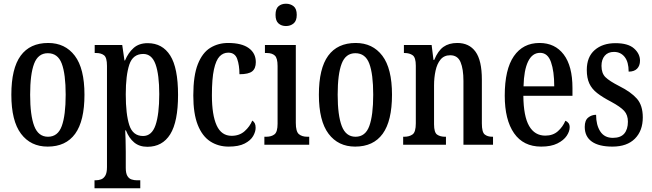

<svg xmlns="http://www.w3.org/2000/svg" viewBox="-20 -778 3504 1032"><path d="M236 10Q145 10 93 -59Q41 -128 41 -269Q41 -410 91 -478.5Q141 -547 239 -547Q330 -547 382 -478.5Q434 -410 434 -269Q434 -128 384 -59Q334 10 236 10ZM238 -43Q291 -43 312 -100.5Q333 -158 333 -269Q333 -380 312 -436Q291 -492 237 -492Q185 -492 163.5 -436Q142 -380 142 -269Q142 -158 164 -100.5Q186 -43 238 -43Z M488 234V191H495Q510 191 523.5 186Q537 181 546 166Q555 151 555 120V-424Q555 -469 539 -481Q523 -493 498 -493H489V-536H637L649 -453H652Q669 -494 698 -520Q727 -546 774 -546Q853 -546 895 -479.5Q937 -413 937 -268Q937 -124 895 -56.5Q853 11 772 11Q729 11 701 -12.5Q673 -36 657 -77H653Q654 -54 655 -25.5Q656 3 656 37V124Q656 153 664.5 167.5Q673 182 687 186.5Q701 191 715 191H734V234ZM749 -47Q796 -47 816 -105.5Q836 -164 836 -272Q836 -377 816 -432.5Q796 -488 750 -488Q694 -488 675 -430.5Q656 -373 656 -271Q656 -164 675 -105.5Q694 -47 749 -47Z M1209 10Q1153 10 1110 -18Q1067 -46 1043 -106.5Q1019 -167 1019 -265Q1019 -372 1043.5 -433.5Q1068 -495 1110.5 -521Q1153 -547 1206 -547Q1279 -547 1317 -519.5Q1355 -492 1355 -444Q1355 -410 1335.5 -394.5Q1316 -379 1267 -379Q1267 -427 1255 -461Q1243 -495 1207 -495Q1180 -495 1160.5 -475Q1141 -455 1130 -405Q1119 -355 1119 -266Q1119 -160 1144.5 -104Q1170 -48 1225 -48Q1267 -48 1295 -73Q1323 -98 1336 -130Q1345 -124 1349.5 -115Q1354 -106 1354 -91Q1354 -70 1340.5 -46.5Q1327 -23 1295 -6.5Q1263 10 1209 10Z M1517 -638Q1493 -638 1477 -652Q1461 -666 1461 -698Q1461 -731 1477 -744.5Q1493 -758 1517 -758Q1541 -758 1558 -744.5Q1575 -731 1575 -698Q1575 -666 1558 -652Q1541 -638 1517 -638ZM1401 0V-43H1411Q1439 -43 1455.5 -56Q1472 -69 1472 -113V-423Q1472 -466 1457 -479.5Q1442 -493 1415 -493H1404V-536H1570V-117Q1570 -71 1586.5 -57Q1603 -43 1632 -43H1642V0Z M1889 10Q1798 10 1746 -59Q1694 -128 1694 -269Q1694 -410 1744 -478.5Q1794 -547 1892 -547Q1983 -547 2035 -478.5Q2087 -410 2087 -269Q2087 -128 2037 -59Q1987 10 1889 10ZM1891 -43Q1944 -43 1965 -100.5Q1986 -158 1986 -269Q1986 -380 1965 -436Q1944 -492 1890 -492Q1838 -492 1816.5 -436Q1795 -380 1795 -269Q1795 -158 1817 -100.5Q1839 -43 1891 -43Z M2147 0V-43H2153Q2180 -43 2197.5 -55.5Q2215 -68 2215 -115V-425Q2215 -469 2198 -481Q2181 -493 2155 -493H2151V-536H2300L2310 -456H2314Q2334 -505 2363.5 -526Q2393 -547 2438 -547Q2502 -547 2536 -500Q2570 -453 2570 -350V-115Q2570 -68 2585 -55.5Q2600 -43 2626 -43H2630V0H2471V-343Q2471 -407 2455.5 -444Q2440 -481 2400 -481Q2367 -481 2348 -458Q2329 -435 2321 -397.5Q2313 -360 2313 -319V-110Q2313 -66 2329.5 -54.5Q2346 -43 2372 -43H2377V0Z M2889 10Q2793 10 2743 -62Q2693 -134 2693 -264Q2693 -405 2742 -476Q2791 -547 2880 -547Q2963 -547 3010 -485Q3057 -423 3057 -305V-263H2793Q2794 -153 2824 -101Q2854 -49 2911 -49Q2952 -49 2978.5 -72.5Q3005 -96 3019 -129Q3029 -125 3035.5 -116.5Q3042 -108 3042 -94Q3042 -72 3026 -48Q3010 -24 2976 -7Q2942 10 2889 10ZM2959 -314Q2959 -395 2941.5 -444.5Q2924 -494 2883 -494Q2841 -494 2818.5 -447.5Q2796 -401 2794 -314Z M3272 10Q3199 10 3161 -17Q3123 -44 3123 -96Q3123 -131 3141.5 -146Q3160 -161 3184 -161Q3184 -106 3206.5 -71.5Q3229 -37 3274 -37Q3316 -37 3335.5 -60Q3355 -83 3355 -124Q3355 -160 3335 -182Q3315 -204 3265 -231Q3219 -255 3190 -277.5Q3161 -300 3147.5 -329.5Q3134 -359 3134 -402Q3134 -472 3176.5 -509Q3219 -546 3288 -546Q3356 -546 3388 -517.5Q3420 -489 3420 -452Q3420 -425 3404.5 -409Q3389 -393 3359 -393Q3359 -445 3337.5 -472Q3316 -499 3280 -499Q3248 -499 3230.5 -478.5Q3213 -458 3213 -424Q3213 -384 3234.5 -363Q3256 -342 3309 -315Q3371 -284 3403 -248Q3435 -212 3435 -147Q3435 -75 3392.5 -32.5Q3350 10 3272 10Z"/></svg>

Font: Noto Serif ExtraCondensed Medium
Style: Regular
Weight: 500
Width: 2
Designer: Monotype Design Team
Foundry: Monotype Imaging Inc.
Version: Version 2.015